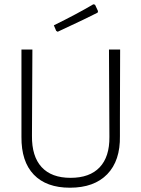

<svg xmlns="http://www.w3.org/2000/svg" viewBox="-20 -870 659 895"><path d="M415 -850 423 -848 437 -818 435 -811Q393 -789 249 -722L242 -726L231 -752Q339 -805 415 -850ZM540 -639 539 -313V-236Q541 -121 480 -58Q419 5 306 5Q196 5 137.5 -56Q79 -117 80 -232V-639H131L129 -237Q128 -141 174 -91Q220 -41 309 -41Q398 -41 444.5 -90Q491 -139 490 -232L488 -639Z"/></svg>

Font: Alegreya Sans SC Light
Style: Regular
Weight: 300
Designer: Juan Pablo del Peral
Foundry: Huerta Tipografica
Version: Version 2.007